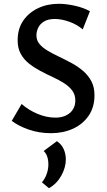

<svg xmlns="http://www.w3.org/2000/svg" viewBox="-20 -690 566 1012"><path d="M377 -161Q377 -191 360.5 -213Q344 -235 317 -252Q290 -269 257.5 -284Q225 -299 193 -316Q161 -333 133.5 -354.5Q106 -376 89.5 -406Q73 -436 73 -477Q73 -538 102 -580.5Q131 -623 180 -646.5Q229 -670 289 -670Q328 -670 373.5 -660Q419 -650 454 -631L416 -535Q386 -561 345 -575.5Q304 -590 269 -590Q234 -590 212.5 -577Q191 -564 181.5 -544Q172 -524 172 -504Q172 -477 188.5 -457.5Q205 -438 232.5 -422Q260 -406 292.5 -390.5Q325 -375 357.5 -357.5Q390 -340 417.5 -316.5Q445 -293 461.5 -262Q478 -231 478 -188Q478 -124 446.5 -79Q415 -34 363.5 -11Q312 12 249 12Q186 12 131.5 -7Q77 -26 42 -53L94 -142Q130 -110 177.5 -90Q225 -70 272 -70Q319 -70 348 -94.5Q377 -119 377 -161ZM238 302 201 271Q218 251 226.5 226Q235 201 235 177Q235 153 228.5 134.5Q222 116 210 106L280 54Q305 71 316 96.5Q327 122 327 150Q327 193 303 236Q279 279 238 302Z"/></svg>

Font: Ysabeau Infant SemiBold
Style: Regular
Weight: 600
Designer: Christian Thalmann (Catharsis Fonts)
Version: Version 2.002; featfreeze: ss01,ss02,lnum